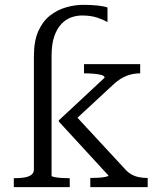

<svg xmlns="http://www.w3.org/2000/svg" viewBox="-20 -773 653 793"><path d="M590 0H353V-38H356Q371 -38 387.5 -39Q404 -40 416 -42.5Q428 -45 428 -48L223 -271V-276L412 -452Q412 -460 398.5 -463.5Q385 -467 366.5 -468.5Q348 -470 332 -470H327V-508H559V-470H558Q538 -470 519 -465Q500 -460 482 -449.5Q464 -439 446 -422L282 -270L284 -304L495 -76Q509 -60 524 -52Q539 -44 555.5 -41Q572 -38 588 -38H590ZM120 -541Q120 -604 138.5 -645Q157 -686 187.5 -709.5Q218 -733 254 -743Q290 -753 323 -753Q358 -753 384.5 -750Q411 -747 424 -742V-682Q406 -692 380.5 -700.5Q355 -709 318 -709Q297 -709 275 -701.5Q253 -694 234.5 -675Q216 -656 204.5 -624Q193 -592 193 -541V-47Q193 -44 205.5 -41.5Q218 -39 235 -38Q252 -37 265 -37H268V0H37V-37H39Q63 -37 81 -40Q99 -43 109.5 -51Q120 -59 120 -73Z"/></svg>

Font: Roboto Serif 36pt Light
Style: Regular
Weight: 300
Designer: Greg Gazdowicz
Foundry: Commercial Type
Version: Version 1.008